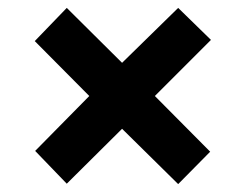

<svg xmlns="http://www.w3.org/2000/svg" viewBox="-20 -596 623 486"><path d="M431 -576 514 -495 372 -353 512 -212 431 -130 289 -270 149 -131 69 -214 206 -353 68 -492 149 -576 289 -437Z"/></svg>

Font: Noto Sans Syriac ExtraBold
Style: Regular
Weight: 800
Designer: Patrick Giasson and the Monotype Design Team
Foundry: Monotype Imaging Inc.
Version: Version 3.000; ttfautohint (v1.8.4.7-5d5b)